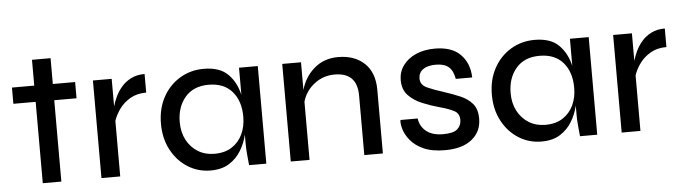

<svg xmlns="http://www.w3.org/2000/svg" viewBox="-43 -799 3477 978"><g transform="rotate(-5 1695.5 -310.0)"><path d="M28 -499H142V-631H237V-499H351V-416H237V0H142V-416H28Z M442 -499H538V-358Q544 -380 556 -406Q568 -432 588 -455.5Q608 -479 637.5 -494Q667 -509 707 -509V-414Q660 -414 626 -394.5Q592 -375 570 -345Q548 -315 538 -284V0H442Z M1000 10Q936 10 883.5 -23Q831 -56 799.5 -114.5Q768 -173 768 -249Q768 -325 799.5 -383.5Q831 -442 886 -475.5Q941 -509 1009 -509Q1090 -509 1132 -467.5Q1174 -426 1189 -360V-499H1285V0H1197Q1197 0 1195 -18.5Q1193 -37 1191 -62.5Q1189 -88 1189 -109V-157Q1179 -114 1156 -76Q1133 -38 1095 -14Q1057 10 1000 10ZM1027 -73Q1080 -73 1116 -96.5Q1152 -120 1170.5 -159.5Q1189 -199 1189 -249Q1189 -329 1147 -377.5Q1105 -426 1027 -426Q949 -426 906.5 -376Q864 -326 864 -249Q864 -197 885 -157.5Q906 -118 942.5 -95.5Q979 -73 1027 -73Z M1410 -499H1506V-357Q1524 -423 1574 -466Q1624 -509 1696 -509Q1780 -509 1830.5 -461.5Q1881 -414 1881 -325V0H1786V-304Q1786 -422 1671 -422Q1612 -422 1566.5 -386.5Q1521 -351 1506 -297V0H1410Z M1985 -162H2073Q2078 -122 2109 -96.5Q2140 -71 2196 -71Q2249 -71 2269 -89.5Q2289 -108 2289 -136Q2289 -169 2262.5 -183Q2236 -197 2191 -209Q2147 -221 2104 -238.5Q2061 -256 2032.5 -285.5Q2004 -315 2004 -364Q2004 -406 2028 -439Q2052 -472 2094 -490.5Q2136 -509 2191 -509Q2277 -509 2321.5 -464Q2366 -419 2368 -346H2284Q2277 -388 2254.5 -407.5Q2232 -427 2189 -427Q2146 -427 2123 -410Q2100 -393 2100 -364Q2100 -331 2134.5 -315.5Q2169 -300 2220 -284Q2263 -270 2300.5 -254Q2338 -238 2361.5 -210.5Q2385 -183 2385 -134Q2385 -68 2336 -28.5Q2287 11 2199 11Q2132 11 2089 -8.5Q2046 -28 2022.5 -57Q1999 -86 1990.5 -115Q1982 -144 1985 -162Z M2692 10Q2628 10 2575.5 -23Q2523 -56 2491.5 -114.5Q2460 -173 2460 -249Q2460 -325 2491.5 -383.5Q2523 -442 2578 -475.5Q2633 -509 2701 -509Q2782 -509 2824 -467.5Q2866 -426 2881 -360V-499H2977V0H2889Q2889 0 2887 -18.5Q2885 -37 2883 -62.5Q2881 -88 2881 -109V-157Q2871 -114 2848 -76Q2825 -38 2787 -14Q2749 10 2692 10ZM2719 -73Q2772 -73 2808 -96.5Q2844 -120 2862.5 -159.5Q2881 -199 2881 -249Q2881 -329 2839 -377.5Q2797 -426 2719 -426Q2641 -426 2598.5 -376Q2556 -326 2556 -249Q2556 -197 2577 -157.5Q2598 -118 2634.5 -95.5Q2671 -73 2719 -73Z M3102 -499H3198V-358Q3204 -380 3216 -406Q3228 -432 3248 -455.5Q3268 -479 3297.5 -494Q3327 -509 3367 -509V-414Q3320 -414 3286 -394.5Q3252 -375 3230 -345Q3208 -315 3198 -284V0H3102Z"/></g></svg>

Font: Syne Medium
Style: Regular
Weight: 500
Designer: Lucas Descroix
Foundry: Bonjour Monde
Version: Version 2.200; ttfautohint (v1.8.4)